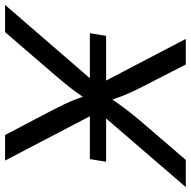

<svg xmlns="http://www.w3.org/2000/svg" viewBox="-36 -750 768 773"><g transform="rotate(90 348.5 -364.0)"><path d="M96.2 -341.3 106.9 -406.7H613.8L603 -341.3ZM-17.6 0 334 -406.7 322.8 -337.9 119.1 -727.5H222.2L301.3 -573.2Q318.8 -539.6 329.8 -516.1Q340.8 -492.7 349.6 -470.2Q358.4 -447.8 368.7 -416H352.5Q373.5 -447.3 390.1 -470Q406.7 -492.7 425.8 -516.4Q444.8 -540 473.6 -573.2L606.4 -727.5H715.8L383.3 -341.8L394.5 -410.2L608.9 0H505.9L409.2 -184.6Q393.6 -214.8 383.1 -236.6Q372.6 -258.3 364 -280Q355.5 -301.8 345.2 -332H364.7Q345.2 -302.2 329.1 -280.3Q313 -258.3 294.9 -236.6Q276.9 -214.8 251 -184.6L91.8 0Z"/></g></svg>

Font: Inter Variable
Style: Italic
Weight: 400
Italic angle: -9.39999°
Designer: Rasmus Andersson
Foundry: rsms
Version: Version 4.001;git-9221beed3